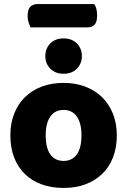

<svg xmlns="http://www.w3.org/2000/svg" viewBox="-20 -909 626 945"><path d="M130 -774Q126 -783 121 -798Q116 -813 116 -829Q116 -862 129 -875.5Q142 -889 165 -889H444Q451 -879 454.5 -864.5Q458 -850 458 -833Q458 -800 445 -787Q432 -774 409 -774ZM555 -243Q555 -183 536.5 -135Q518 -87 483.5 -53.5Q449 -20 401 -2Q353 16 293 16Q233 16 185 -1.5Q137 -19 102.5 -52.5Q68 -86 49.5 -134Q31 -182 31 -243Q31 -302 50 -350Q69 -398 103.5 -431.5Q138 -465 186 -483Q234 -501 293 -501Q352 -501 400 -482.5Q448 -464 482.5 -430.5Q517 -397 536 -349Q555 -301 555 -243ZM293 -368Q251 -368 228 -335.5Q205 -303 205 -243Q205 -180 228 -148.5Q251 -117 293 -117Q335 -117 358 -149Q381 -181 381 -243Q381 -303 358 -335.5Q335 -368 293 -368ZM383 -633Q383 -596 358.5 -571Q334 -546 293 -546Q252 -546 227.5 -571Q203 -596 203 -633Q203 -670 227.5 -695Q252 -720 293 -720Q334 -720 358.5 -695Q383 -670 383 -633Z"/></svg>

Font: Baloo Bhai 2 ExtraBold
Style: Regular
Weight: 800
Designer: Supriya Tembe, Noopur Datye and Ek Type
Foundry: Ek Type
Version: Version 1.640;PS 1.000;hotconv 16.6.51;makeotf.lib2.5.65220;